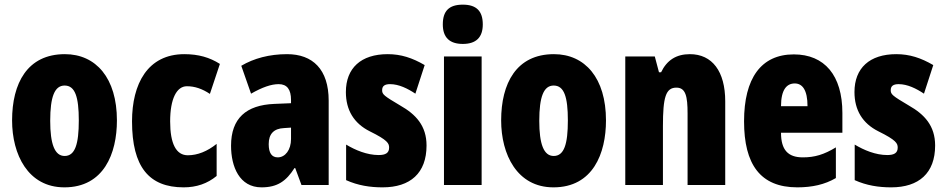

<svg xmlns="http://www.w3.org/2000/svg" viewBox="-20 -796 4067 826"><path d="M483 -278C483 -460 393 -563 259 -563C97 -563 32 -437 32 -278C32 -132 100 10 257 10C427 10 483 -136 483 -278ZM196 -276C196 -380 215 -428 258 -428C303 -428 319 -379 319 -278C319 -176 303 -125 258 -125C215 -125 196 -177 196 -276Z M770 10C825 10 872 -6 912 -39V-177C872 -145 830 -128 788 -128C738 -128 712 -177 712 -274C712 -371 740 -425 784 -425C818 -425 850 -414 883 -392L926 -521C882 -549 834 -563 773 -563C615 -563 548 -435 548 -274C548 -78 621 10 770 10Z M1215 -563C1139 -563 1072 -545 1018 -513L1060 -393C1109 -421 1147 -434 1179 -434C1215 -434 1232 -411 1232 -366V-352L1160 -349C1039 -344 974 -287 974 -169C974 -79 1010 10 1105 10C1174 10 1211 -17 1247 -73H1250L1277 0H1394V-363C1394 -498 1325 -563 1215 -563ZM1202 -245 1232 -247V-198C1232 -151 1207 -119 1175 -119C1149 -119 1136 -138 1136 -176C1136 -220 1158 -243 1202 -245Z M1815 -170C1815 -255 1769 -304 1702 -342C1631 -384 1624 -390 1624 -408C1624 -426 1635 -434 1658 -434C1696 -434 1734 -415 1767 -393L1807 -516C1754 -547 1705 -563 1648 -563C1533 -563 1468 -503 1468 -400C1468 -322 1503 -265 1571 -231C1648 -193 1654 -179 1654 -161C1654 -138 1639 -129 1609 -129C1559 -129 1509 -150 1469 -174V-21C1520 2 1572 10 1626 10C1745 10 1815 -51 1815 -170Z M1971 -776C1911 -776 1885 -748 1885 -691C1885 -635 1914 -607 1971 -607C2028 -607 2057 -635 2057 -691C2057 -747 2031 -776 1971 -776ZM2052 -553H1890V0H2052Z M2587 -278C2587 -460 2497 -563 2363 -563C2201 -563 2136 -437 2136 -278C2136 -132 2204 10 2361 10C2531 10 2587 -136 2587 -278ZM2300 -276C2300 -380 2319 -428 2362 -428C2407 -428 2423 -379 2423 -278C2423 -176 2407 -125 2362 -125C2319 -125 2300 -177 2300 -276Z M2948 -563C2889 -563 2849 -537 2824 -485H2815L2797 -553H2670V0H2832V-253C2832 -378 2844 -419 2890 -419C2930 -419 2938 -381 2938 -308V0H3100V-360C3100 -489 3044 -563 2948 -563Z M3395 -562C3254 -562 3181 -459 3181 -274C3181 -90 3250 10 3410 10C3474 10 3528 -2 3576 -30V-162C3525 -131 3485 -119 3434 -119C3370 -119 3340 -151 3340 -225H3604V-310C3604 -472 3527 -562 3395 -562ZM3399 -437C3432 -437 3454 -409 3454 -339H3340C3340 -411 3365 -437 3399 -437Z M4003 -170C4003 -255 3957 -304 3890 -342C3819 -384 3812 -390 3812 -408C3812 -426 3823 -434 3846 -434C3884 -434 3922 -415 3955 -393L3995 -516C3942 -547 3893 -563 3836 -563C3721 -563 3656 -503 3656 -400C3656 -322 3691 -265 3759 -231C3836 -193 3842 -179 3842 -161C3842 -138 3827 -129 3797 -129C3747 -129 3697 -150 3657 -174V-21C3708 2 3760 10 3814 10C3933 10 4003 -51 4003 -170Z"/></svg>

Font: Noto Sans Devanagari ExtraCondensed Black
Style: Regular
Weight: 900
Width: 2
Designer: Jelle Bosma - Monotype Design Team
Foundry: Monotype Imaging Inc.
Version: Version 2.004